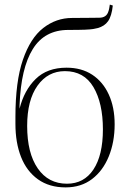

<svg xmlns="http://www.w3.org/2000/svg" viewBox="-20 -800 563 834"><path d="M265 14Q194 14 145 -21Q96 -56 71.5 -118Q47 -180 47 -262V-292Q47 -446 79.5 -540.5Q112 -635 168 -678.5Q224 -722 293 -722Q331 -722 364 -722.5Q397 -723 411 -723Q443 -723 451 -751Q453 -756 454.5 -764.5Q456 -773 457 -780L470 -776Q465 -730 449.5 -708Q434 -686 404 -678Q397 -676 385 -674Q373 -672 348.5 -671Q324 -670 277 -670Q174 -670 122.5 -587Q71 -504 65 -343V-328Q85 -408 135 -457Q185 -506 269 -506Q334 -506 380.5 -475.5Q427 -445 452.5 -389.5Q478 -334 478 -260Q478 -183 452.5 -120.5Q427 -58 379.5 -22Q332 14 265 14ZM271 -2Q345 -2 386 -64Q427 -126 427 -238Q427 -352 386 -421.5Q345 -491 262 -491Q188 -491 143 -428Q98 -365 98 -253Q98 -135 144 -68.5Q190 -2 271 -2Z"/></svg>

Font: Display Extralight
Style: Regular
Weight: 200
Designer: Latin by Veronika Burian and Jose Scaglione. Greek by Irene Vlachou. Cyrillic by Vera Evstafieva.
Foundry: TypeTogether
Version: Version 3.002